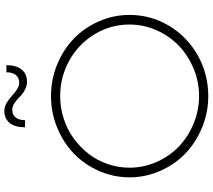

<svg xmlns="http://www.w3.org/2000/svg" viewBox="-66 -882 949 856"><g transform="rotate(-90 408.0 -453.5)"><path d="M770 -350.1Q770 -254.9 721.7 -174.1Q673.3 -93.3 590.1 -46.1Q506.8 1 408.2 1Q334.5 1 267.3 -26.9Q200.2 -54.7 151.6 -101.6Q103 -148.4 74.5 -213.6Q45.9 -278.8 45.9 -350.1Q45.9 -421.4 74.5 -486.3Q103 -551.3 151.6 -598.1Q200.2 -645 267.3 -672.6Q334.5 -700.2 408.2 -700.2Q481.9 -700.2 549.1 -672.6Q616.2 -645 664.6 -598.1Q712.9 -551.3 741.5 -486.3Q770 -421.4 770 -350.1ZM88.9 -350.1Q88.9 -287.1 114.3 -229.7Q139.6 -172.4 182.6 -130.9Q225.6 -89.4 284.7 -64.7Q343.8 -40 408.2 -40Q472.7 -40 531.5 -64.7Q590.3 -89.4 633.3 -130.9Q676.3 -172.4 701.7 -229.7Q727.1 -287.1 727.1 -350.1Q727.1 -434.1 684.1 -505.4Q641.1 -576.7 567.6 -617.9Q494.1 -659.2 408.2 -659.2Q356.4 -659.2 307.9 -643.6Q259.3 -627.9 220 -599.4Q180.7 -570.8 151.1 -533Q121.6 -495.1 105.2 -447.8Q88.9 -400.4 88.9 -350.1ZM269 -815.9Q269 -860.4 288.3 -884.3Q307.6 -908.2 342.8 -908.2Q359.9 -908.2 377.7 -897.9Q395.5 -887.7 408.4 -875Q421.4 -862.3 437.3 -852.1Q453.1 -841.8 466.8 -841.8Q489.7 -841.8 502 -856.7Q514.2 -871.6 514.2 -898.9H545.9Q545.9 -855 526.6 -831.1Q507.3 -807.1 472.2 -807.1Q452.6 -807.1 434.3 -817.4Q416 -827.6 404.1 -840.1Q392.1 -852.5 377 -862.8Q361.8 -873 348.1 -873Q325.2 -873 313 -858.2Q300.8 -843.3 300.8 -815.9Z"/></g></svg>

Font: Montserrat Ultra Light
Style: Regular
Weight: 200
Designer: Julieta Ulanovsky
Foundry: Julieta Ulanovsky
Version: Version 3.001;PS 003.001;hotconv 1.0.70;makeotf.lib2.5.58329